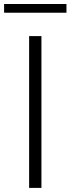

<svg xmlns="http://www.w3.org/2000/svg" viewBox="-46 -916 344 936"><path d="M96 0V-740H156V0ZM-26 -854V-896.5H278V-854Z"/></svg>

Font: Encode Sans Semi Expanded Light
Style: Regular
Weight: 300
Width: 6
Designer: Multiple Designers
Foundry: Impallari Type
Version: Version 3.000; ttfautohint (v1.8.3) -l 8 -r 50 -G 200 -x 14 